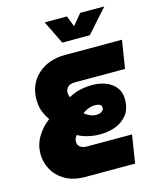

<svg xmlns="http://www.w3.org/2000/svg" viewBox="-131 -1000 900 1092"><g transform="rotate(-15 318.5 -454.5)"><path d="M236 0Q164 0 116 -28Q68 -56 44.5 -100Q21 -144 21 -191Q21 -245 48 -291Q75 -337 120 -371Q103 -396 91 -425.5Q79 -455 79 -502Q79 -554 105 -599Q131 -644 181.5 -672Q232 -700 303 -700H637L611 -535H315Q287 -535 273.5 -521.5Q260 -508 260 -489Q260 -482 261.5 -475Q263 -468 267 -461Q303 -481 338 -488Q373 -495 409 -495Q451 -495 486.5 -481Q522 -467 544 -439Q566 -411 566 -369Q566 -311 538 -276.5Q510 -242 467.5 -227Q425 -212 380 -212Q354 -212 329.5 -216Q305 -220 284.5 -227Q264 -234 248 -243Q239 -232 236.5 -223.5Q234 -215 234 -207Q234 -194 240.5 -184.5Q247 -175 259 -170Q271 -165 287 -165H553L527 0ZM385 -325Q407 -325 419 -333.5Q431 -342 431 -356Q431 -368 420.5 -374Q410 -380 392 -380Q371 -380 351.5 -372Q332 -364 318 -353Q329 -342 348 -333.5Q367 -325 385 -325ZM305 -772 238 -909H369L394 -845L447 -909H589L467 -772Z"/></g></svg>

Font: MuseoModerno Black
Style: Italic
Weight: 900
Italic angle: -9°
Designer: Pablo Cosgaya, Héctor Gatti, Marcela Romero, and the Authors of The MuseoModerno Project.
Foundry: Omnibus-Type Team
Version: Version 1.003